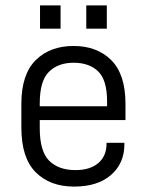

<svg xmlns="http://www.w3.org/2000/svg" viewBox="-20 -684 543 710"><path d="M127 -240V-210Q127 -124 162 -89.5Q197 -55 259 -55Q313 -55 343.5 -81Q374 -107 374 -153V-156H440V-151Q440 -80 390.5 -37Q341 6 254 6Q165 6 112 -47Q59 -100 59 -212V-300Q59 -409 112 -461.5Q165 -514 252 -514Q339 -514 391.5 -461.5Q444 -409 444 -300V-240ZM127 -302V-291H376V-309Q376 -388 343 -420Q310 -452 252 -452Q195 -452 161 -418.5Q127 -385 127 -302ZM128 -664H204V-578H128ZM299 -664H375V-578H299Z"/></svg>

Font: D-DIN
Style: Regular
Weight: 400
Designer: Charles Nix
Foundry: Datto Inc.
Version: Version 1.00